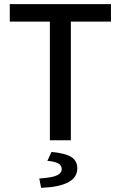

<svg xmlns="http://www.w3.org/2000/svg" viewBox="-20 -675 581 924"><path d="M220 0V-571H27V-655H514V-571H321V0ZM178 229 169 184Q231 180 254 169Q277 158 277 139Q277 120 259.5 111Q242 102 208 99L228 56Q297 63 324.5 81.5Q352 100 352 135Q352 180 307 203Q262 226 178 229Z"/></svg>

Font: Mada Medium
Style: Regular
Weight: 500
Designer: Khaled Hosny
Version: Version 1.5